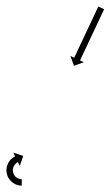

<svg xmlns="http://www.w3.org/2000/svg" viewBox="-36 -538 345 600"><path d="M288.6 -507.4C288.9 -508 289.2 -508.6 289.5 -509.2L271.4 -517.7C271.1 -517.1 270.8 -516.5 270.5 -515.9C269.7 -514.2 268.9 -512.6 268.1 -510.9C266.9 -508.2 265.7 -505.6 264.4 -503C262.8 -499.5 261.2 -496.1 259.6 -492.7C257.7 -488.7 255.8 -484.6 253.9 -480.6C251.7 -476.1 249.6 -471.6 247.5 -467.1C245.2 -462.3 242.9 -457.4 240.7 -452.6C238.3 -447.6 236 -442.7 233.6 -437.7C231.3 -432.7 228.9 -427.7 226.6 -422.8C224.3 -417.9 222 -413.1 219.8 -408.3C217.6 -403.8 215.5 -399.3 213.4 -394.8C211.5 -390.7 209.6 -386.7 207.7 -382.7C206.1 -379.2 204.5 -375.8 202.9 -372.4C201.6 -369.8 200.4 -367.2 199.1 -364.5C198.3 -362.8 197.5 -361.1 196.7 -359.4C196.5 -358.8 196.2 -358.2 195.9 -357.6L184 -363.3L195.1 -332.4L225.9 -343.5L214 -349.1C214.3 -349.7 214.5 -350.3 214.8 -350.9C215.6 -352.6 216.4 -354.3 217.2 -356C218.5 -358.6 219.7 -361.3 220.9 -363.9C222.6 -367.3 224.2 -370.7 225.8 -374.1C227.7 -378.2 229.6 -382.2 231.5 -386.2C233.6 -390.7 235.7 -395.3 237.9 -399.8C240.1 -404.6 242.4 -409.4 244.7 -414.2C247 -419.2 249.4 -424.2 251.7 -429.2C254.1 -434.1 256.4 -439.1 258.8 -444.1C261 -448.9 263.3 -453.7 265.6 -458.6C267.7 -463.1 269.8 -467.6 272 -472.1C273.9 -476.1 275.8 -480.2 277.7 -484.2C279.3 -487.6 280.9 -491 282.5 -494.4C283.7 -497.1 285 -499.7 286.2 -502.3C287 -504 287.8 -505.7 288.6 -507.4ZM30.7 42C31.1 42 31.5 42 31.9 42L32.1 22C31.7 22 31.4 22 31.1 22C31.1 22 31.1 22 31.2 22C31.2 22 31.3 22 31.3 22C30.4 22 29.5 21.9 28.6 21.8C28.6 21.8 28.7 21.8 28.8 21.8C28.9 21.8 29 21.8 29 21.8C27.6 21.7 26.2 21.4 24.9 21.1C24.9 21.1 25 21.1 25.1 21.2C25.3 21.2 25.4 21.2 25.4 21.2C23.6 20.7 21.9 20.1 20.3 19.5C20.3 19.5 20.4 19.5 20.6 19.6C20.7 19.6 20.8 19.7 20.8 19.7C18.9 18.8 17.1 17.7 15.3 16.5C15.3 16.5 15.4 16.6 15.6 16.7C15.7 16.8 15.9 16.9 15.9 16.9C14 15.5 12.2 13.9 10.6 12.1C10.6 12.1 10.7 12.3 10.9 12.4C11 12.6 11.1 12.7 11.1 12.7C9.5 10.7 8.1 8.6 6.9 6.4C6.9 6.4 6.9 6.6 7 6.8C7.1 7 7.2 7.1 7.2 7.1C6.1 4.8 5.2 2.3 4.6 -0.3C4.6 -0.3 4.6 -0.1 4.7 0.1C4.7 0.3 4.8 0.5 4.8 0.5C4.3 -2 4 -4.6 4 -7.2C4 -7.2 4 -7 4 -6.8C4 -6.6 4 -6.4 4 -6.4C4.2 -8.9 4.5 -11.4 5.1 -13.9C5.1 -13.9 5.1 -13.7 5 -13.5C5 -13.3 4.9 -13.1 4.9 -13.1C5.6 -15.4 6.5 -17.6 7.6 -19.8C7.6 -19.8 7.5 -19.6 7.4 -19.5C7.3 -19.3 7.2 -19.1 7.2 -19.1C8.3 -21 9.5 -22.7 10.9 -24.4C10.9 -24.4 10.8 -24.3 10.7 -24.2C10.5 -24.1 10.4 -23.9 10.4 -23.9C11.7 -25.3 12.9 -26.5 14.3 -27.7C14.3 -27.7 14.2 -27.7 14.1 -27.6C14 -27.5 13.9 -27.4 13.9 -27.4C15 -28.3 16.1 -29.1 17.3 -29.9C17.3 -29.9 17.2 -29.8 17.1 -29.8C17 -29.7 17 -29.7 17 -29.7C17.7 -30.1 18.5 -30.6 19.3 -31C19.3 -31 19.3 -31 19.2 -30.9C19.2 -30.9 19.1 -30.9 19.1 -30.9C19.4 -31.1 19.8 -31.2 20.1 -31.4L25.8 -19.5L36.6 -50.5L5.6 -61.2L11.3 -49.4C11 -49.2 10.6 -49 10.2 -48.8C10.2 -48.8 10.2 -48.8 10.1 -48.8C10.1 -48.7 10 -48.7 10 -48.7C8.9 -48.1 7.8 -47.5 6.7 -46.8C6.7 -46.8 6.6 -46.8 6.5 -46.7C6.4 -46.7 6.4 -46.6 6.4 -46.6C4.7 -45.5 3.1 -44.4 1.5 -43.1C1.5 -43.1 1.4 -43 1.3 -43C1.2 -42.9 1.1 -42.8 1.1 -42.8C-0.8 -41.1 -2.6 -39.3 -4.4 -37.4C-4.4 -37.4 -4.5 -37.2 -4.6 -37.1C-4.7 -37 -4.8 -36.9 -4.8 -36.9C-6.7 -34.5 -8.4 -32 -10 -29.3C-10 -29.3 -10.1 -29.2 -10.1 -29C-10.2 -28.9 -10.3 -28.7 -10.3 -28.7C-11.8 -25.7 -13.1 -22.5 -14.1 -19.2C-14.1 -19.2 -14.2 -19 -14.3 -18.9C-14.3 -18.7 -14.4 -18.5 -14.4 -18.5C-15.2 -15 -15.7 -11.4 -16 -7.8C-16 -7.8 -16 -7.6 -16 -7.4C-16 -7.2 -16 -7 -16 -7C-15.9 -3.3 -15.6 0.4 -14.9 4.1C-14.9 4.1 -14.9 4.3 -14.8 4.5C-14.8 4.7 -14.8 4.9 -14.8 4.9C-13.8 8.5 -12.5 12.1 -10.9 15.5C-10.9 15.5 -10.9 15.7 -10.8 15.8C-10.7 16 -10.6 16.2 -10.6 16.2C-8.8 19.4 -6.7 22.4 -4.5 25.3C-4.5 25.3 -4.3 25.4 -4.2 25.6C-4.1 25.7 -3.9 25.9 -3.9 25.9C-1.6 28.3 0.9 30.6 3.6 32.7C3.6 32.7 3.8 32.8 3.9 32.9C4 33 4.2 33.2 4.2 33.2C6.7 34.8 9.4 36.4 12.1 37.7C12.1 37.7 12.3 37.8 12.4 37.8C12.6 37.9 12.7 38 12.7 38C15.1 38.9 17.5 39.8 20 40.5C20 40.5 20.1 40.5 20.3 40.6C20.4 40.6 20.5 40.6 20.5 40.6C22.5 41 24.4 41.4 26.4 41.7C26.4 41.7 26.4 41.7 26.5 41.7C26.6 41.7 26.7 41.7 26.7 41.7C28 41.8 29.2 41.9 30.5 42C30.5 42 30.5 42 30.6 42C30.6 42 30.7 42 30.7 42Z"/></svg>

Font: FRB American Cursive Just Arrows
Style: Bold Italic
Weight: 700
Italic angle: -25°
Version: Version 2.0;Modular Font Editor K font №1